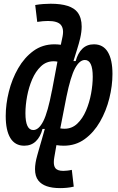

<svg xmlns="http://www.w3.org/2000/svg" viewBox="-20 -762 626 1017"><path d="M298.3 234.4Q214.4 234.4 183.1 194.3Q165.5 171.9 165.5 133.8Q165.5 103 177.2 61.5Q178.2 57.6 185.3 32.7Q192.4 7.8 201.7 -23.9Q210.4 -55.2 217.3 -79.1H205.1Q194.3 -37.1 169.9 -13.7Q145.5 9.8 108.4 9.8Q59.6 9.8 34.9 -30.8Q10.3 -71.3 10.3 -147.5Q10.3 -210 26.9 -276.6Q43.5 -343.3 76.2 -400.1Q108.9 -457 157 -492.2Q205.1 -527.3 268.6 -527.3Q283.7 -527.3 302.2 -524.9L311.5 -569.3Q314 -582.5 314 -593.3Q314 -616.2 302.2 -630.4Q284.7 -650.9 234.4 -650.9Q222.7 -650.9 207.5 -649.7Q192.4 -648.4 177.2 -646L166.5 -735.4Q188 -739.3 210 -740.7Q231.9 -742.2 248.5 -742.2Q356.4 -742.2 391.1 -696.3Q412.6 -667.5 412.6 -621.6Q412.6 -593.8 404.8 -559.6Q398.4 -532.2 388.2 -500Q377.9 -467.3 369.1 -438.5H380.9Q392.1 -480.5 416.3 -503.9Q440.4 -527.3 477.5 -527.3Q526.4 -527.3 551 -486.8Q575.7 -446.3 575.7 -370.1Q575.7 -307.6 559.1 -241Q542.5 -174.3 509.8 -117.4Q477.1 -60.5 429 -25.4Q380.9 9.8 317.4 9.8Q299.8 9.8 278.8 6.8L267.6 71.3Q265.1 85.4 265.1 96.7Q265.1 116.2 272 126.5Q282.2 143.1 314.9 143.1Q323.7 143.1 335.9 141.8Q348.1 140.6 360.4 137.7L370.6 226.6Q352.5 231 333.7 232.7Q314.9 234.4 298.3 234.4ZM332 -249.5 299.3 -82Q311 -80.1 321.8 -80.1Q360.8 -80.1 389.2 -106.9Q417.5 -133.8 435.5 -176Q453.6 -218.3 462.4 -265.9Q471.2 -313.5 471.2 -355.5Q471.2 -444.3 429.7 -444.3Q401.4 -444.3 377.7 -400.6Q354 -356.9 332 -249.5ZM255.4 -282.2 284.2 -435.5Q273.9 -437.5 264.2 -437.5Q225.1 -437.5 196.8 -410.6Q168.5 -383.8 150.4 -341.6Q132.3 -299.3 123.5 -251.7Q114.7 -204.1 114.7 -162.1Q114.7 -73.2 156.2 -73.2Q185.5 -73.2 209.5 -120.4Q233.4 -167.5 255.4 -283.7Z"/></svg>

Font: CaskaydiaCove NFP
Style: Italic
Weight: 400
Italic angle: -10°
Designer: Aaron Bell
Foundry: Saja Typeworks
Version: Version 2111.001; VTT 6.35;Nerd Fonts 3.1.1